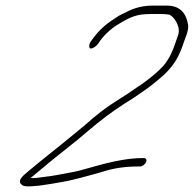

<svg xmlns="http://www.w3.org/2000/svg" viewBox="-20 -645 692 685"><path d="M500.9 -66C504.4 -74 501.6 -81 493.6 -81H486.6C443.6 -81 385.4 -71 312.8 -50C275.3 -39 248.1 -32 228.2 -29C194.3 -23 169.4 -17 138.4 -14C120.8 -12 102.5 -8 89.2 -10C102.6 -21 116.1 -32 133.9 -47C154.6 -65 201.3 -102 222.6 -119L257.5 -147C268.3 -156 280.8 -167 294.3 -178C338 -215 378.8 -246 417.7 -271C432.5 -280 445.1 -288 454 -294L494.8 -322C513.9 -335 535.3 -352 560.3 -374C585.2 -396 605.4 -422 618 -449C624.1 -462 628.2 -472 630.5 -479C639.6 -508 654.2 -535 651.1 -557C643.3 -602 618.6 -625 575.6 -625H525.6C492.6 -625 461.4 -618 432.7 -603L412.5 -593C405.5 -590 396.6 -584 386.4 -577C352.8 -556 325.3 -529 304.1 -497C298.9 -490 297.7 -483 298.8 -477C301.4 -463 325.1 -481 330.9 -490C347.5 -517 375.4 -542 396.5 -555C448.9 -588 471.1 -595 520.1 -595H554.1C566.1 -595 574.8 -594 582.5 -593C597.5 -590 627.2 -551 615.1 -519C607.8 -499 601.8 -477 590.2 -453C583.8 -439 576.3 -428 570.8 -420C552.6 -394 497 -351 469.6 -334C450.2 -320 424.8 -303 392.5 -283C360.2 -263 322 -234 278.7 -195L242.2 -165C216.5 -144 178.7 -113 150.8 -91C120.2 -67 110.3 -58 83.4 -36C59.1 -16 37.4 2 61.6 17C70 22 103.4 21 162.5 11C226 0 225.7 1 310 -22L348.4 -33C385.2 -45 427.1 -51 472.1 -51H479.1C487.1 -51 497.3 -58 500.9 -66Z"/></svg>

Font: MewTooHand
Style: UltIta
Weight: 400
Designer: Mew Too, Robert Jablonski
Version: Version 0.77